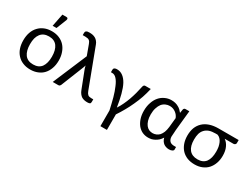

<svg xmlns="http://www.w3.org/2000/svg" viewBox="-66 -1422 2973 2269"><g transform="rotate(30 1420.0 -287.5)"><path d="M284.2 -514.6Q339.8 -514.6 383.8 -496.1Q428.7 -477.5 460 -443.4Q491.2 -409.2 507.8 -361.3Q525.4 -313.5 525.4 -253.9Q525.4 -193.4 507.8 -145.5Q491.2 -97.7 460 -63.5Q428.7 -29.3 383.8 -11.7Q339.8 6.8 284.2 6.8Q227.5 6.8 183.6 -11.7Q138.7 -29.3 107.4 -63.5Q75.2 -97.7 58.6 -145.5Q42 -193.4 42 -253.9Q42 -313.5 58.6 -361.3Q75.2 -409.2 107.4 -443.4Q138.7 -477.5 183.6 -496.1Q227.5 -514.6 284.2 -514.6ZM284.2 -62.5Q359.4 -62.5 396.5 -112.3Q432.6 -163.1 432.6 -252.9Q432.6 -343.8 396.5 -393.6Q359.4 -444.3 284.2 -444.3Q246.1 -444.3 217.8 -431.6Q189.5 -418.9 170.9 -393.6Q152.3 -369.1 142.6 -334Q133.8 -297.9 133.8 -252.9Q133.8 -163.1 170.9 -112.3Q208 -62.5 284.2 -62.5ZM256.8 -574.2Q265.6 -617.2 291 -746.1Q304.7 -746.1 346.7 -746.1Q360.4 -746.1 365.2 -737.3Q367.2 -733.4 367.2 -727.5Q367.2 -721.7 365.2 -714.8Q346.7 -668 309.6 -574.2Q296.9 -574.2 256.8 -574.2Z M1107.4 -61.5Q1107.4 -52.7 1107.4 -25.4Q1107.4 -6.8 1096.7 -1Q1085 4.9 1062.5 4.9Q1042 4.9 1023.4 1Q1003.9 -2.9 986.3 -12.7Q969.7 -23.4 955.1 -42Q940.4 -60.5 929.7 -89.8Q899.4 -168 838.9 -324.2Q835 -335.9 833 -344.7Q830.1 -354.5 829.1 -363.3Q826.2 -353.5 823.2 -344.7Q821.3 -335.9 816.4 -326.2Q775.4 -223.6 693.4 -18.6Q689.5 -11.7 683.6 -5.9Q676.8 0 665 0Q639.6 0 589.8 0Q638.7 -116.2 786.1 -463.9Q773.4 -498 735.4 -602.5Q729.5 -618.2 723.6 -627.9Q716.8 -638.7 708 -644.5Q699.2 -651.4 686.5 -653.3Q673.8 -656.2 656.2 -656.2Q644.5 -656.2 620.1 -656.2Q620.1 -665 620.1 -689.5Q620.1 -696.3 623 -702.1Q625 -709 631.8 -712.9Q637.7 -717.8 648.4 -720.7Q660.2 -722.7 676.8 -722.7Q698.2 -722.7 718.8 -718.8Q738.3 -714.8 755.9 -705.1Q773.4 -695.3 787.1 -678.7Q801.8 -662.1 810.5 -637.7Q876 -463.9 1006.8 -117.2Q1017.6 -87.9 1033.2 -74.2Q1048.8 -61.5 1077.1 -61.5Q1087.9 -61.5 1107.4 -61.5Z M1634.8 -506.8Q1620.1 -442.4 1599.6 -380.9Q1578.1 -319.3 1550.8 -260.7Q1524.4 -202.1 1493.2 -147.5Q1461.9 -91.8 1427.7 -41Q1427.7 29.3 1427.7 170.9Q1405.3 170.9 1338.9 170.9Q1338.9 117.2 1338.9 -43Q1320.3 -127.9 1300.8 -201.2Q1280.3 -274.4 1256.8 -327.1Q1234.4 -381.8 1207 -412.1Q1179.7 -443.4 1146.5 -443.4Q1140.6 -443.4 1127.9 -443.4Q1127.9 -444.3 1127.9 -449.2Q1127.9 -456.1 1127.9 -475.6Q1127.9 -483.4 1129.9 -489.3Q1131.8 -495.1 1136.7 -499Q1141.6 -503.9 1151.4 -506.8Q1160.2 -509.8 1174.8 -509.8Q1219.7 -509.8 1254.9 -483.4Q1290 -458 1317.4 -408.2Q1343.8 -358.4 1363.3 -284.2Q1382.8 -210.9 1397.5 -116.2Q1422.9 -154.3 1443.4 -198.2Q1463.9 -241.2 1480.5 -287.1Q1497.1 -334 1509.8 -380.9Q1522.5 -428.7 1532.2 -475.6Q1535.2 -493.2 1543 -500Q1550.8 -506.8 1559.6 -506.8Q1585 -506.8 1634.8 -506.8Z M2061.5 -355.5Q2054.7 -373 2043 -389.6Q2031.2 -405.3 2014.6 -418Q1998 -430.7 1977.5 -438.5Q1957 -446.3 1931.6 -446.3Q1902.3 -446.3 1876 -434.6Q1848.6 -422.9 1828.1 -398.4Q1808.6 -373 1796.9 -335.9Q1784.2 -298.8 1784.2 -247.1Q1784.2 -199.2 1794.9 -165Q1805.7 -130.9 1823.2 -108.4Q1840.8 -85.9 1864.3 -75.2Q1887.7 -65.4 1913.1 -65.4Q1938.5 -65.4 1960.9 -75.2Q1984.4 -85 2002 -103.5Q2019.5 -124 2032.2 -154.3Q2043.9 -185.5 2048.8 -227.5Q2052.7 -269.5 2061.5 -355.5ZM2236.3 -62.5Q2236.3 -53.7 2236.3 -26.4Q2236.3 -14.6 2220.7 -5.9Q2204.1 3.9 2175.8 3.9Q2156.2 3.9 2137.7 -2Q2120.1 -6.8 2104.5 -17.6Q2088.9 -29.3 2077.1 -46.9Q2065.4 -64.5 2059.6 -88.9Q2043.9 -63.5 2024.4 -44.9Q2004.9 -27.3 1982.4 -15.6Q1960.9 -3.9 1938.5 2Q1915 6.8 1892.6 6.8Q1850.6 6.8 1813.5 -9.8Q1777.3 -27.3 1750 -59.6Q1723.6 -92.8 1708 -138.7Q1692.4 -185.5 1692.4 -244.1Q1692.4 -306.6 1710 -356.4Q1726.6 -407.2 1756.8 -442.4Q1787.1 -477.5 1828.1 -496.1Q1869.1 -515.6 1916 -515.6Q1943.4 -515.6 1966.8 -509.8Q1991.2 -503.9 2010.7 -492.2Q2030.3 -482.4 2046.9 -466.8Q2062.5 -452.1 2075.2 -435.5Q2078.1 -453.1 2084 -488.3Q2090.8 -506.8 2108.4 -506.8Q2126 -506.8 2161.1 -506.8Q2154.3 -438.5 2133.8 -236.3Q2132.8 -211.9 2130.9 -187.5Q2127.9 -164.1 2127.9 -143.6Q2127.9 -122.1 2134.8 -106.4Q2140.6 -91.8 2151.4 -81.1Q2162.1 -71.3 2175.8 -67.4Q2190.4 -62.5 2207 -62.5Q2216.8 -62.5 2236.3 -62.5Z M2561.5 -434.6Q2511.7 -434.6 2476.6 -422.9Q2441.4 -410.2 2418.9 -385.7Q2396.5 -362.3 2385.7 -327.1Q2376 -291 2376 -246.1Q2376 -156.2 2414.1 -109.4Q2453.1 -62.5 2526.4 -62.5Q2601.6 -62.5 2638.7 -111.3Q2674.8 -160.2 2674.8 -252Q2674.8 -285.2 2669.9 -315.4Q2664.1 -344.7 2653.3 -369.1Q2642.6 -393.6 2626 -410.2Q2609.4 -427.7 2586.9 -434.6Q2578.1 -434.6 2561.5 -434.6ZM2835.9 -503.9Q2835.9 -493.2 2835.9 -461.9Q2835.9 -457 2834 -453.1Q2832 -448.2 2828.1 -444.3Q2824.2 -440.4 2818.4 -437.5Q2813.5 -434.6 2806.6 -434.6Q2765.6 -434.6 2685.5 -434.6Q2724.6 -407.2 2745.1 -360.4Q2766.6 -314.5 2766.6 -248Q2766.6 -192.4 2750 -145.5Q2733.4 -98.6 2703.1 -64.5Q2671.9 -30.3 2627 -11.7Q2583 6.8 2526.4 6.8Q2472.7 6.8 2427.7 -9.8Q2382.8 -27.3 2350.6 -60.5Q2319.3 -93.8 2301.8 -140.6Q2284.2 -188.5 2284.2 -248Q2284.2 -307.6 2301.8 -355.5Q2320.3 -402.3 2355.5 -435.5Q2390.6 -468.8 2442.4 -486.3Q2494.1 -503.9 2561.5 -503.9Q2652.3 -503.9 2835.9 -503.9Z"/></g></svg>

Font: Lato
Style: Regular
Weight: 400
Designer: Lukasz Dziedzic with Adam Twardoch and Botio Nikoltchev
Version: Version 2.015; 2015-08-06; http://www.latofonts.com/